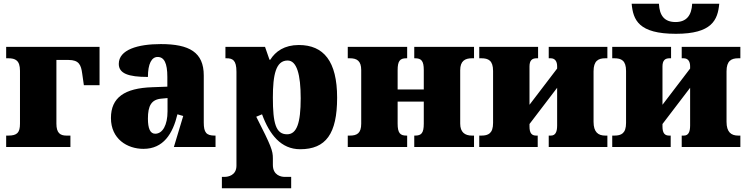

<svg xmlns="http://www.w3.org/2000/svg" viewBox="-20 -787 3997 1028"><path d="M357 0V-61H336C302 -61 282 -75 282 -125V-466H347C403 -466 414 -439 420 -394L429 -331H513V-536H13V-475H24C62 -475 87 -464 87 -408V-125C87 -77 72 -61 24 -61H13V0Z M748 10C855 10 905 -71 930 -175L961 -166L911 0H1134V-61H1130C1085 -61 1071 -77 1071 -131V-383C1071 -507 994 -551 841 -551C718 -551 616 -521 616 -445C616 -394 666 -375 772 -375C772 -446 792 -482 824 -482C859 -482 876 -449 876 -375V-323L795 -320C647 -315 574 -265 574 -155C574 -43 661 10 748 10ZM811 -71C784 -71 772 -99 772 -152C772 -220 790 -255 846 -259L877 -262V-191C877 -118 851 -71 811 -71Z M1539 221V160H1503C1486 160 1441 152 1441 96V61C1441 20 1433 -3 1352 -162L1383 -175C1423 -66 1485 12 1587 12C1725 12 1785 -71 1785 -264C1785 -459 1713 -546 1580 -546C1503 -546 1455 -512 1427 -467H1423L1399 -536H1187V-475H1192C1225 -475 1246 -466 1246 -403V100C1246 153 1200 160 1183 160H1168V221ZM1517 -68C1457 -68 1441 -127 1441 -264C1441 -387 1457 -463 1520 -463C1569 -463 1590 -388 1590 -261C1590 -128 1569 -68 1517 -68Z M2160 0V-61H2156C2123 -61 2109 -74 2109 -125V-243H2249V-125C2249 -74 2236 -61 2202 -61H2198V0H2518V-61H2507C2469 -61 2444 -79 2444 -125V-411C2444 -460 2469 -475 2507 -475H2518V-536H2198V-475H2202C2236 -475 2249 -461 2249 -412V-308H2109V-411C2109 -460 2121 -475 2155 -475H2160V-536H1842V-475H1853C1891 -475 1914 -461 1914 -412V-125C1914 -74 1892 -61 1853 -61H1842V0Z M2859 0V-61H2851C2827 -61 2815 -74 2815 -110V-123L2963 -317V-115C2963 -79 2953 -61 2929 -61H2918V0H3232V-61H3221C3183 -61 3158 -79 3158 -135V-405C3158 -461 3183 -475 3221 -475H3232V-536H2918V-475H2928C2952 -475 2963 -458 2963 -432V-420L2815 -226V-431C2815 -464 2829 -475 2853 -475H2861V-536H2546V-475H2557C2595 -475 2620 -463 2620 -407V-129C2620 -73 2595 -61 2557 -61H2546V0Z M3599 -606C3792 -606 3823 -680 3831 -767H3686C3683 -704 3655 -669 3597 -669C3537 -669 3511 -704 3508 -767H3362C3370 -680 3399 -606 3599 -606ZM3571 0V-61H3563C3539 -61 3527 -74 3527 -110V-123L3675 -317V-115C3675 -79 3665 -61 3641 -61H3630V0H3944V-61H3933C3895 -61 3870 -79 3870 -135V-405C3870 -461 3895 -475 3933 -475H3944V-536H3630V-475H3640C3664 -475 3675 -458 3675 -432V-420L3527 -226V-431C3527 -464 3541 -475 3565 -475H3573V-536H3258V-475H3269C3307 -475 3332 -463 3332 -407V-129C3332 -73 3307 -61 3269 -61H3258V0Z"/></svg>

Font: UArctic Serif Black
Style: Regular
Weight: 900
Designer: Customization by Puisto advertising & original work Monotype Design Team
Foundry: Monotype Imaging Inc.
Version: Version 2.004